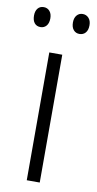

<svg xmlns="http://www.w3.org/2000/svg" viewBox="-97 -749 397 787"><g transform="rotate(10 101.5 -355.5)"><path d="M128 0H74V-532H128ZM-14 -670Q-14 -689 -5 -700Q4 -711 20 -711Q35 -711 44.5 -700Q54 -689 54 -670Q54 -650 44.5 -639Q35 -628 20 -628Q4 -628 -5 -639Q-14 -650 -14 -670ZM148 -670Q148 -689 157.5 -700Q167 -711 182 -711Q197 -711 207 -700Q217 -689 217 -670Q217 -650 207.5 -639Q198 -628 182 -628Q167 -628 157.5 -639Q148 -650 148 -670Z"/></g></svg>

Font: Noto Sans Gujarati UI Condensed Light
Style: Regular
Weight: 300
Width: 3
Designer: Jelle Bosma - Monotype Design Team, Universal Thirst
Foundry: Monotype Imaging Inc.
Version: Version 2.106; ttfautohint (v1.8.4.7-5d5b)